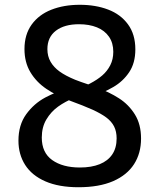

<svg xmlns="http://www.w3.org/2000/svg" viewBox="-20 -762 660 794"><path d="M539.7 -557.8Q539.7 -501.3 514.2 -463.4Q488.8 -425.5 448.7 -402.2Q408.5 -378.8 350.5 -357.8L293.8 -390.3Q308.2 -395.7 323 -402.3Q337.8 -409 352.2 -416.5Q382.3 -432.2 402.9 -450Q423.5 -467.8 436 -492.2Q448.5 -516.7 448.5 -547.7Q448.5 -584.5 430.7 -610.2Q412.8 -636 380.9 -648.9Q349 -661.8 306.8 -661.8Q246.3 -661.8 211.2 -635.1Q176 -608.3 176 -558.7Q176 -529.3 189.2 -506.5Q202.3 -483.7 226.6 -466.2Q250.8 -448.7 290.5 -432.3Q302.5 -427.5 316 -422.8Q329.5 -418 343.8 -413.3Q363.7 -407 376 -402.2Q432.2 -381.2 472.3 -355.3Q512.5 -329.5 537.9 -288.6Q563.3 -247.7 563.3 -189.2Q563.3 -128.3 534.4 -83.2Q505.5 -38 447.7 -12.8Q389.8 12.3 304.8 12.3Q223.2 12.3 167.4 -12.1Q111.7 -36.5 84 -80Q56.3 -123.5 56.3 -180.3Q56.3 -245.3 88.4 -289.6Q120.5 -333.8 167.3 -358.8Q214.2 -383.7 271.8 -399.8L318.2 -368.7Q301.7 -363.2 286.5 -357Q249.7 -342.2 220.3 -321.2Q191 -300.2 171.9 -268.2Q152.8 -236.3 152.8 -193.2Q152.8 -130.7 196 -100Q239.2 -69.3 310.5 -69.3Q358.2 -69.3 392.2 -83Q426.2 -96.7 444.2 -123.4Q462.3 -150.2 462.3 -189.5Q462.3 -218.2 451.8 -239.1Q441.2 -260 419.5 -276.2Q397.8 -292.3 362.5 -308.5Q344.3 -316.8 320.8 -326Q297.2 -335.2 271.3 -344.8Q213.3 -366.3 171.7 -394.5Q130 -422.7 105.6 -463.6Q81.2 -504.5 81.2 -559.2Q81.2 -619 110.8 -660.2Q140.3 -701.3 192.2 -721.8Q244 -742.2 310 -742.2Q375.5 -742.2 427.2 -722.4Q479 -702.7 509.3 -661.3Q539.7 -620 539.7 -557.8Z"/></svg>

Font: Monaspace Neon Var ExtraLight
Style: Regular
Weight: 200
Designer: Riley Cran and the Lettermatic Team
Version: Version 1.200 (Monaspace Neon Var)